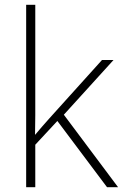

<svg xmlns="http://www.w3.org/2000/svg" viewBox="-20 -846 512 800"><path d="M127 -447Q127 -405 127 -365.5Q127 -326 126 -284Q141 -302 155 -318Q169 -334 185 -352L405 -596H453L246 -368L472 -66H426L219 -342L127 -243V-66H89V-826H127Z"/></svg>

Font: Noto Sans Malayalam UI ExtraLight
Style: Regular
Weight: 200
Designer: Jelle Bosma - Monotype Design Team
Foundry: Monotype Imaging Inc.
Version: Version 2.104; ttfautohint (v1.8.4.7-5d5b)